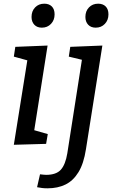

<svg xmlns="http://www.w3.org/2000/svg" viewBox="-20 -781 616 1041"><path d="M55 4 136 -503 171 -442 55 -474 63 -527 238 -534 158 -26 124 -87 239 -54 230 -1ZM207 -631Q181 -631 166 -647Q151 -663 151 -689Q151 -721 170.5 -741Q190 -761 220 -761Q246 -761 261 -746Q276 -731 276 -703Q276 -672 256.5 -651.5Q237 -631 207 -631ZM238 240Q222 240 209 238.5Q196 237 181 234L197 164Q206 165 214.5 166Q223 167 230 167Q285 167 310 139Q335 111 345 50L426 -469L436 -454L353 -474L361 -527L535 -534L446 28Q434 106 405.5 152.5Q377 199 335 219.5Q293 240 238 240ZM499 -631Q473 -631 458 -647Q443 -663 443 -689Q443 -721 462.5 -741Q482 -761 512 -761Q538 -761 553 -746Q568 -731 568 -703Q568 -672 548.5 -651.5Q529 -631 499 -631Z"/></svg>

Font: Bitter Thin Medium
Style: Italic
Weight: 500
Italic angle: -9°
Version: Version 3.021